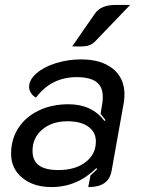

<svg xmlns="http://www.w3.org/2000/svg" viewBox="-20 -750 573 779"><path d="M25 -126Q25 -185 54.5 -230.5Q84 -276 137 -301.5Q190 -327 258 -327Q353 -327 404 -259L408 -263Q405 -267 388 -288L395 -330Q397 -340 397 -357Q397 -398 371 -417.5Q345 -437 291 -437Q188 -437 126 -354Q113 -361 105.5 -373Q98 -385 98 -397Q98 -426 127.5 -452Q157 -478 206 -493.5Q255 -509 309 -509Q391 -509 438 -471Q485 -433 485 -367Q485 -350 482 -332L433 -58Q427 -24 404 -7.5Q381 9 338 9L347 -38Q370 -59 374 -64L371 -68Q293 9 189 9Q116 9 70.5 -28.5Q25 -66 25 -126ZM369 -176Q369 -214 338.5 -236Q308 -258 254 -258Q191 -258 151.5 -224.5Q112 -191 112 -138Q112 -98 138 -79Q164 -60 217 -60Q285 -60 327 -92Q369 -124 369 -176ZM366 -696Q390 -730 449 -730H508L366 -582Q352 -568 334.5 -564Q317 -560 273 -562Z"/></svg>

Font: K2D
Style: Italic
Weight: 400
Italic angle: -10°
Designer: Katatrad Aksorn Co.,Ltd.
Foundry: Cadson Demak Co.,Ltd.
Version: Version 1.000; ttfautohint (v1.6)